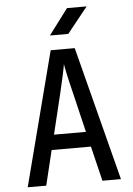

<svg xmlns="http://www.w3.org/2000/svg" viewBox="-62 -996 724 1042"><g transform="rotate(-5 300.0 -475.0)"><path d="M46 0 235 -730H366L554 0H453L407 -190H193L147 0ZM213 -272H387L335 -490Q320 -550 311 -592Q302 -634 300 -649Q298 -634 289 -592Q280 -550 266 -491ZM238 -810 343 -950H450L338 -810Z"/></g></svg>

Font: JetBrains Mono NL Medium
Style: Regular
Weight: 500
Monospace: yes
Designer: Philipp Nurullin, Konstantin Bulenkov
Foundry: JetBrains
Version: Version 2.305; ttfautohint (v1.8.4.7-5d5b)